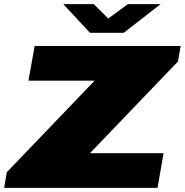

<svg xmlns="http://www.w3.org/2000/svg" viewBox="-41 -911 896 931"><path d="M-21 0 -8 -76 418 -520H97L127 -688H835L822 -613L395 -168H752L723 0ZM738 -891 559 -752H395L266 -891H414L511 -794H447L579 -891Z"/></svg>

Font: Archivo SemiExpanded Black
Style: Italic
Weight: 900
Width: 6
Italic angle: -10°
Designer: Hector Gatti
Foundry: Omnibus-Type
Version: Version 2.001